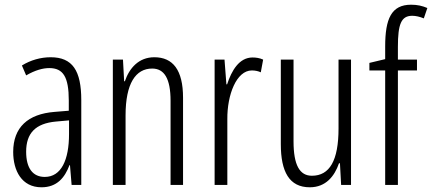

<svg xmlns="http://www.w3.org/2000/svg" viewBox="-20 -785 1834 815"><path d="M195 -542C153 -542 110 -530 73 -507L91 -465C129 -487 162 -496 189 -496C248 -496 272 -459 272 -358V-315L211 -310C99 -301 36 -245 36 -140C36 -61 72 10 156 10C222 10 255 -31 275 -84H277L284 0H325V-360C325 -485 288 -542 195 -542ZM217 -269 273 -274V-216C273 -106 240 -34 170 -34C120 -34 91 -70 91 -141C91 -220 131 -261 217 -269Z M635 -542C569 -542 529 -496 510 -440H507L502 -532H459V0H513V-295C513 -431 556 -494 626 -494C677 -494 704 -452 704 -357V0H757V-370C757 -488 714 -542 635 -542Z M1052 -541C995 -541 963 -485 944 -427H941L933 -532H891V0H945V-279C944 -383 984 -486 1049 -486C1063 -486 1077 -483 1087 -478L1097 -532C1082 -539 1066 -541 1052 -541Z M1470 -532H1417V-240C1417 -103 1379 -39 1304 -39C1252 -39 1226 -84 1226 -185V-532H1172V-173C1172 -56 1208 10 1295 10C1363 10 1400 -37 1419 -92H1423L1428 0H1470Z M1750 -486V-532H1669V-586C1669 -683 1683 -718 1730 -718C1745 -718 1762 -714 1779 -707L1794 -751C1773 -760 1752 -765 1725 -765C1641 -765 1615 -705 1615 -588V-534L1548 -518V-486H1615V0H1669V-486Z"/></svg>

Font: Noto Sans Gujarati UI ExtraCondensed Light
Style: Regular
Weight: 300
Width: 2
Designer: Jelle Bosma - Monotype Design Team, Universal Thirst
Foundry: Monotype Imaging Inc.
Version: Version 2.106